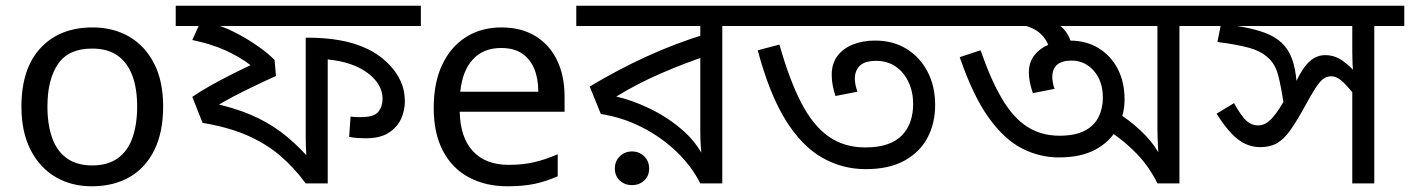

<svg xmlns="http://www.w3.org/2000/svg" viewBox="-20 -642 4935 672"><path d="M551 -269Q551 -180 520.5 -117.5Q490 -55 434 -22.5Q378 10 301 10Q230 10 174.5 -22.5Q119 -55 87 -117.5Q55 -180 55 -269Q55 -402 122 -474Q189 -546 304 -546Q377 -546 432.5 -513.5Q488 -481 519.5 -419.5Q551 -358 551 -269ZM146 -269Q146 -206 162.5 -159.5Q179 -113 214 -88Q249 -63 303 -63Q357 -63 392 -88Q427 -113 443.5 -159.5Q460 -206 460 -269Q460 -333 443 -378Q426 -423 391.5 -447.5Q357 -472 302 -472Q220 -472 183 -418Q146 -364 146 -269Z M1453 -622V-551H735L719 -560Q761 -550 803.5 -528Q846 -506 882.5 -480.5Q919 -455 941 -432L946 -376Q910 -360 870.5 -341Q831 -322 794.5 -303Q758 -284 730 -265L719 -282Q797 -266 856 -241Q915 -216 962 -181Q1009 -146 1052 -99Q1051 -116 1050.5 -134Q1050 -152 1050 -171V-510H1063Q1118 -510 1169.5 -501Q1221 -492 1265.5 -471Q1310 -450 1344 -414Q1368 -389 1382.5 -357.5Q1397 -326 1397 -288Q1397 -255 1383.5 -225.5Q1370 -196 1340 -177Q1310 -158 1260 -158Q1245 -158 1230.5 -159Q1216 -160 1202 -163L1207 -234Q1213 -233 1222 -232.5Q1231 -232 1241 -232Q1290 -232 1304.5 -251Q1319 -270 1319 -296Q1319 -347 1267.5 -386Q1216 -425 1127 -434V0H1050Q1009 -56 959.5 -98Q910 -140 844.5 -168.5Q779 -197 689 -212L653 -303Q684 -324 718 -343Q752 -362 787.5 -380Q823 -398 857 -414Q819 -443 769.5 -465.5Q720 -488 653 -502L684 -570L686 -551H595V-622Z M1735 -546Q1804 -546 1853.5 -516Q1903 -486 1929.5 -431.5Q1956 -377 1956 -304V-251H1589Q1591 -160 1635.5 -112.5Q1680 -65 1760 -65Q1811 -65 1850.5 -74.5Q1890 -84 1932 -102V-25Q1891 -7 1851 1.5Q1811 10 1756 10Q1680 10 1621.5 -21Q1563 -52 1530.5 -113.5Q1498 -175 1498 -264Q1498 -352 1527.5 -415Q1557 -478 1610.5 -512Q1664 -546 1735 -546ZM1734 -474Q1671 -474 1634.5 -433.5Q1598 -393 1591 -321H1864Q1864 -367 1850 -401Q1836 -435 1807.5 -454.5Q1779 -474 1734 -474Z M2613 -622V-551H2508V0H2431Q2401 -60 2348.5 -110.5Q2296 -161 2228 -196Q2160 -231 2083 -243L2044 -339Q2140 -397 2242.5 -444Q2345 -491 2454 -524L2431 -482V-551H1997V-622ZM2431 -474 2452 -446Q2376 -421 2292 -384.5Q2208 -348 2137 -304Q2191 -292 2252 -263Q2313 -234 2365 -190Q2417 -146 2445 -88H2436Q2434 -111 2432.5 -134Q2431 -157 2431 -189ZM2192 6Q2167 6 2149.5 -10Q2132 -26 2132 -52Q2132 -78 2149.5 -95Q2167 -112 2192 -112Q2217 -112 2234.5 -95Q2252 -78 2252 -52Q2252 -26 2234.5 -10Q2217 6 2192 6Z M3010 -50Q2928 -50 2857 -90.5Q2786 -131 2729.5 -222Q2673 -313 2632 -466L2708 -486Q2743 -362 2784.5 -282Q2826 -202 2880.5 -164Q2935 -126 3008 -126Q3055 -126 3087 -137.5Q3119 -149 3138.5 -170Q3158 -191 3167 -218.5Q3176 -246 3176 -278Q3176 -320 3160 -354.5Q3144 -389 3115 -409Q3086 -429 3047 -429Q3007 -429 2989.5 -412Q2972 -395 2972 -367Q2972 -357 2974 -346Q2976 -335 2981 -321L2904 -306Q2898 -325 2894.5 -343Q2891 -361 2891 -380Q2891 -419 2910.5 -445.5Q2930 -472 2964.5 -486Q2999 -500 3043 -500Q3105 -500 3152 -471.5Q3199 -443 3226 -392Q3253 -341 3253 -274Q3253 -211 3226.5 -160.5Q3200 -110 3146 -80Q3092 -50 3010 -50ZM3320 -622V-551H2593V-622Z M4213 -622V-551H4108V0H4031Q4002 -59 3959 -103.5Q3916 -148 3867 -180L3892 -246Q3930 -224 3971 -186Q4012 -148 4034 -109Q4033 -124 4032.5 -137Q4032 -150 4031.5 -164Q4031 -178 4031 -194V-551H3300V-622ZM3686 -91Q3618 -91 3556 -123Q3494 -155 3439.5 -231.5Q3385 -308 3339 -442L3412 -466Q3448 -362 3487.5 -295.5Q3527 -229 3576 -198Q3625 -167 3688 -167Q3743 -167 3776.5 -184.5Q3810 -202 3825 -232.5Q3840 -263 3840 -300Q3840 -358 3808.5 -394Q3777 -430 3730 -430Q3697 -430 3680 -415.5Q3663 -401 3663 -372Q3663 -365 3665 -353Q3667 -341 3671 -331L3595 -316Q3588 -337 3584.5 -354.5Q3581 -372 3581 -388Q3581 -425 3601.5 -450Q3622 -475 3654.5 -487.5Q3687 -500 3723 -500Q3782 -500 3825 -473.5Q3868 -447 3892 -401Q3916 -355 3916 -294Q3916 -240 3891 -193.5Q3866 -147 3815 -119Q3764 -91 3686 -91ZM3654 -465Q3649 -497 3624.5 -521.5Q3600 -546 3553 -556L3577 -601L3622 -589Q3679 -567 3704 -539Q3729 -511 3733 -468Z M4895 -622V-551H4790V0H4713V-353L4736 -290Q4705 -331 4682.5 -353Q4660 -375 4639 -375Q4625 -375 4613 -367Q4601 -359 4586 -336.5Q4571 -314 4546 -268Q4519 -219 4497 -187.5Q4475 -156 4450.5 -141.5Q4426 -127 4391 -127Q4364 -127 4339.5 -138Q4315 -149 4290.5 -174.5Q4266 -200 4238 -244L4299 -281Q4326 -233 4344 -218Q4362 -203 4383 -203Q4400 -203 4415.5 -213.5Q4431 -224 4449.5 -250Q4468 -276 4492 -321L4515 -354Q4541 -408 4565 -428.5Q4589 -449 4618 -449Q4651 -449 4677.5 -430.5Q4704 -412 4739 -374L4719 -373Q4715 -396 4714 -416.5Q4713 -437 4713 -458V-551H4193V-622ZM4474 -271Q4464 -339 4453.5 -379Q4443 -419 4417 -441Q4392 -464 4349 -475.5Q4306 -487 4241 -495L4256 -571L4310 -551Q4367 -542 4405 -528Q4443 -514 4466.5 -491.5Q4490 -469 4502 -436Q4514 -403 4518 -356Z"/></svg>

Font: lbangla05
Style: Book
Weight: 400
Designer: Jelle Bosma - Monotype Design Team
Foundry: Monotype Imaging Inc.
Version: Version 2.003